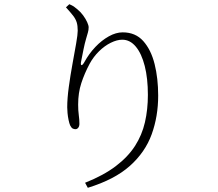

<svg xmlns="http://www.w3.org/2000/svg" viewBox="-20 -824 1040 914"><path d="M385 46Q473 11 531 -33Q589 -77 622.5 -129Q656 -181 670 -242Q684 -303 684 -372Q684 -451 669 -510Q654 -569 626.5 -602Q599 -635 562 -635Q537 -635 507.5 -620.5Q478 -606 451.5 -580Q425 -554 407 -521Q382 -474 367 -428Q352 -382 352 -326Q352 -298 355 -276.5Q358 -255 358 -235Q358 -223 352.5 -216Q347 -209 339 -209Q333 -209 326.5 -212Q320 -215 314 -227Q310 -236 306.5 -252.5Q303 -269 301.5 -286Q300 -303 300 -313Q300 -355 307.5 -410Q315 -465 325 -519.5Q335 -574 342.5 -617Q350 -660 350 -678Q350 -702 345 -718Q340 -734 327.5 -750Q315 -766 294 -789L310 -804Q324 -798 331.5 -793Q339 -788 348 -780Q364 -767 376 -750.5Q388 -734 395 -718.5Q402 -703 402 -694Q402 -681 398.5 -669.5Q395 -658 390 -640Q383 -616 378 -591Q373 -566 366 -531Q363 -515 368 -514Q373 -513 382 -529Q404 -569 434 -600.5Q464 -632 498 -651Q532 -670 564 -670Q625 -670 662 -628.5Q699 -587 716 -519Q733 -451 733 -369Q733 -270 702 -184.5Q671 -99 598 -34Q525 31 398 70Z"/></svg>

Font: Noto Serif KR ExtraLight
Style: Regular
Weight: 200
Designer: Ryoko NISHIZUKA 西塚涼子 (kana & ideographs); Frank Grießhammer (Latin, Greek & Cyrillic); Wenlong ZHANG 张文龙 (bopomofo); San
Foundry: Adobe
Version: Version 2.002-H1;hotconv 1.1.0;makeotfexe 2.6.0